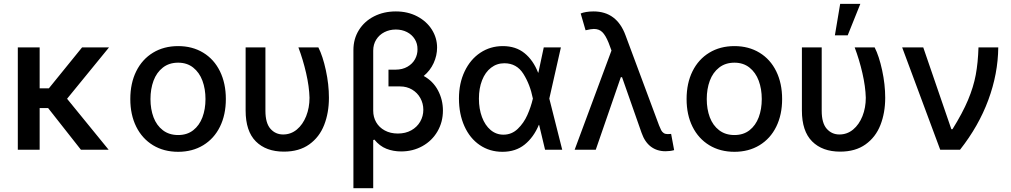

<svg xmlns="http://www.w3.org/2000/svg" viewBox="-20 -776 5241 995"><path d="M185.5 -318.4H233.4L405.3 -530.3H544.9L327.6 -264.2L543 0H399.4L229.5 -215.8H185.5V0H72.3V-530.3H185.5Z M655.3 -262.7Q655.3 -344.7 686 -406.7Q716.8 -468.8 772.9 -502.9Q829.1 -537.1 903.3 -537.1Q977.1 -537.1 1033.2 -502.9Q1089.4 -468.8 1119.9 -406.5Q1150.4 -344.2 1150.4 -262.7Q1150.4 -181.2 1119.9 -119.4Q1089.4 -57.6 1033.2 -23.4Q977.1 10.7 903.3 10.7Q829.1 10.7 772.9 -23.4Q716.8 -57.6 686 -119.4Q655.3 -181.2 655.3 -262.7ZM1044.9 -262.7Q1044.9 -314.9 1029.1 -357.7Q1013.2 -400.4 981.2 -425.8Q949.2 -451.2 903.3 -451.2Q856.4 -451.2 824 -425.8Q791.5 -400.4 775.6 -357.7Q759.8 -314.9 759.8 -262.7Q759.8 -210.4 775.6 -168.2Q791.5 -126 824 -101.1Q856.4 -76.2 903.3 -76.2Q949.7 -76.2 981.4 -101.1Q1013.2 -126 1029.1 -168.2Q1044.9 -210.4 1044.9 -262.7Z M1355.5 -530.3V-202.1Q1355.5 -138.2 1381.6 -108.6Q1407.7 -79.1 1447.3 -79.1Q1487.3 -79.1 1518.3 -104.7Q1549.3 -130.4 1566.7 -174.1Q1584 -217.8 1584 -269.5Q1582.5 -327.1 1566.4 -397.2Q1550.3 -467.3 1526.4 -530.3H1629.9Q1652.8 -485.4 1668.7 -411.9Q1684.6 -338.4 1684.6 -269.5Q1684.6 -191.4 1659.9 -128.4Q1635.3 -65.4 1582.8 -27.8Q1530.3 9.8 1451.2 9.8Q1358.9 9.8 1305.9 -43.2Q1252.9 -96.2 1252.9 -203.1V-530.3Z M2245.1 -529.3Q2245.1 -488.3 2227.3 -449.2Q2209.5 -410.2 2175.8 -382.3Q2224.6 -355.5 2250 -307.1Q2275.4 -258.8 2275.4 -203.1Q2275.4 -143.6 2247.1 -95Q2218.8 -46.4 2169.2 -18.8Q2119.6 8.8 2058.6 8.8Q2017.6 8.8 1982.4 -5.1Q1947.3 -19 1919.9 -52.7L1914.1 -49.8V199.2H1811.5V-516.6Q1811.5 -574.7 1840.1 -620.4Q1868.7 -666 1918.7 -691.4Q1968.8 -716.8 2031.2 -716.8Q2093.3 -716.8 2142.1 -691.2Q2190.9 -665.5 2218 -622.6Q2245.1 -579.6 2245.1 -529.3ZM2042 -84Q2081.5 -84 2111.3 -100.6Q2141.1 -117.2 2157.5 -145.5Q2173.8 -173.8 2173.8 -207Q2173.8 -239.7 2158.4 -267.6Q2143.1 -295.4 2115.5 -311.8Q2087.9 -328.1 2053.7 -328.1H1993.2V-415H2029.3Q2065.4 -415 2091.6 -430.2Q2117.7 -445.3 2130.9 -469.5Q2144 -493.7 2143.6 -520.5Q2144 -549.8 2129.4 -573.2Q2114.7 -596.7 2088.9 -609.9Q2063 -623 2031.2 -623Q1999 -623 1972.2 -609.4Q1945.3 -595.7 1929.7 -570.8Q1914.1 -545.9 1914.1 -513.7V-202.1Q1914.1 -169.4 1929.4 -142.6Q1944.8 -115.7 1973.9 -99.9Q2002.9 -84 2042 -84Z M2358.4 -265.6Q2358.4 -344.2 2387.9 -406.2Q2417.5 -468.3 2469.2 -502.7Q2521 -537.1 2585.9 -537.1Q2652.8 -537.1 2698 -500.7Q2743.2 -464.4 2768.6 -399.4H2770L2797.9 -530.3H2886.7L2826.7 -265.1L2893.6 0H2804.7L2773.9 -128.9H2772.5Q2745.6 -64.5 2699 -26.9Q2652.3 10.7 2584 10.7Q2517.6 10.7 2466.3 -24.2Q2415 -59.1 2386.7 -122.1Q2358.4 -185.1 2358.4 -265.6ZM2588.9 -78.1Q2631.8 -78.1 2663.1 -108.2Q2694.3 -138.2 2712.9 -179.9Q2731.4 -221.7 2741.2 -263.7L2741.7 -265.1L2741.2 -266.6Q2727.1 -337.9 2692.4 -393.1Q2657.7 -448.2 2593.8 -448.2Q2554.7 -448.2 2524.7 -425Q2494.6 -401.9 2478.3 -360.1Q2461.9 -318.4 2461.9 -264.6Q2461.9 -211.9 2477.8 -169.2Q2493.7 -126.5 2522.5 -102.3Q2551.3 -78.1 2588.9 -78.1Z M3304.7 -87.9 3203.6 -376H3197.3L3067.4 0H2958L3148.9 -514.2L3133.8 -554.7Q3118.2 -593.3 3101.3 -609.6Q3084.5 -626 3057.6 -626Q3043.9 -626 3014.6 -619.1L2989.3 -706.1Q3000 -710.9 3017.8 -713.9Q3035.6 -716.8 3055.7 -716.8Q3176.3 -716.8 3221.7 -592.8L3395.5 -126Q3401.9 -109.9 3406.5 -101.1Q3411.1 -92.3 3419.2 -86.7Q3427.2 -81.1 3439.5 -81.1L3458 -82L3473.6 2Q3453.1 7.8 3428.7 7.8Q3384.8 7.8 3353 -16.1Q3321.3 -40 3304.7 -87.9Z M3538.1 -262.7Q3538.1 -344.7 3568.8 -406.7Q3599.6 -468.8 3655.8 -502.9Q3711.9 -537.1 3786.1 -537.1Q3859.9 -537.1 3916 -502.9Q3972.2 -468.8 4002.7 -406.5Q4033.2 -344.2 4033.2 -262.7Q4033.2 -181.2 4002.7 -119.4Q3972.2 -57.6 3916 -23.4Q3859.9 10.7 3786.1 10.7Q3711.9 10.7 3655.8 -23.4Q3599.6 -57.6 3568.8 -119.4Q3538.1 -181.2 3538.1 -262.7ZM3927.7 -262.7Q3927.7 -314.9 3911.9 -357.7Q3896 -400.4 3864 -425.8Q3832 -451.2 3786.1 -451.2Q3739.3 -451.2 3706.8 -425.8Q3674.3 -400.4 3658.4 -357.7Q3642.6 -314.9 3642.6 -262.7Q3642.6 -210.4 3658.4 -168.2Q3674.3 -126 3706.8 -101.1Q3739.3 -76.2 3786.1 -76.2Q3832.5 -76.2 3864.3 -101.1Q3896 -126 3911.9 -168.2Q3927.7 -210.4 3927.7 -262.7Z M4238.3 -530.3V-202.1Q4238.3 -138.2 4264.4 -108.6Q4290.5 -79.1 4330.1 -79.1Q4370.1 -79.1 4401.1 -104.7Q4432.1 -130.4 4449.5 -174.1Q4466.8 -217.8 4466.8 -269.5Q4465.3 -327.1 4449.2 -397.2Q4433.1 -467.3 4409.2 -530.3H4512.7Q4535.6 -485.4 4551.5 -411.9Q4567.4 -338.4 4567.4 -269.5Q4567.4 -191.4 4542.7 -128.4Q4518.1 -65.4 4465.6 -27.8Q4413.1 9.8 4334 9.8Q4241.7 9.8 4188.7 -43.2Q4135.7 -96.2 4135.7 -203.1V-530.3ZM4334 -755.9H4438.5L4373 -592.8H4306.6Z M4655.3 -530.3H4764.6L4910.2 -106.4H4916Q4968.3 -190.4 4996.6 -257.8Q5024.9 -325.2 5036.6 -387.9Q5048.3 -450.7 5050.8 -530.3H5153.3Q5151.9 -393.6 5101.8 -258.1Q5051.8 -122.6 4955.1 0H4852.5Z"/></svg>

Font: Pretendard Std Medium
Style: Regular
Weight: 500
Designer: Base glyphs from Inter by Rasmus Andersson; Hangeul glyphs from Noto Sans CJK(Source Han Sans) by Jang Soo-young and Kan
Foundry: Kil Hyung-jin
Version: Version 1.309